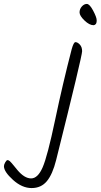

<svg xmlns="http://www.w3.org/2000/svg" viewBox="-220 -716 511 975"><path d="M144 -466Q154 -502 163 -502Q174 -502 185.5 -489.5Q197 -477 197 -456Q197 -431 65 97Q47 169 18 204Q-11 239 -59.5 239Q-108 239 -154 197.5Q-200 156 -200 128Q-200 120 -193.5 108.5Q-187 97 -181.5 97Q-176 97 -169.5 103Q-163 109 -150 125Q-137 141 -132 147Q-96 190 -62 190Q-28 190 -3.5 134Q21 78 60 -107.5Q99 -293 144 -466ZM255 -588Q234 -588 209 -612Q184 -636 184 -653Q184 -670 195.5 -683Q207 -696 221 -696Q235 -696 253 -662Q271 -628 271 -613Q271 -598 265.5 -593Q260 -588 255 -588Z"/></svg>

Font: Kalam Light
Style: Regular
Weight: 300
Version: Version 2.001;PS 1.0;hotconv 1.0.79;makeotf.lib2.5.61930; tt